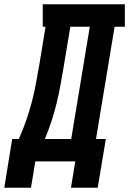

<svg xmlns="http://www.w3.org/2000/svg" viewBox="-65 -755 604 898"><path d="M-45 123 -8 -105H23Q42 -147 57.5 -192Q73 -237 84.5 -281Q96 -325 104 -369.5Q112 -414 120 -459L148 -630H135V-735H519V-630H471L384 -105H430L392 123H267L287 0H100L80 123ZM145 -105H268L355 -630H264L233 -444Q226 -401 218 -358Q210 -315 200 -273Q190 -231 176 -188.5Q162 -146 145 -105Z"/></svg>

Font: Iosevka Slab Extrabold Oblique
Style: Regular
Weight: 800
Italic angle: -9°
Monospace: yes
Designer: Belleve Invis
Foundry: Belleve Invis
Version: Version 11.1.1; ttfautohint (v1.8.3)